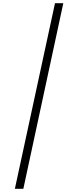

<svg xmlns="http://www.w3.org/2000/svg" viewBox="-20 -813 490 1201"><path d="M376 -793H324L73 368H126Z"/></svg>

Font: Noto Sans Kannada Condensed Light
Style: Regular
Weight: 300
Width: 3
Designer: Jelle Bosma - Monotype Design Team
Foundry: Monotype Imaging Inc.
Version: Version 2.005